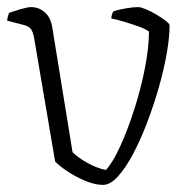

<svg xmlns="http://www.w3.org/2000/svg" viewBox="-20 -520 550 540"><path d="M270 0Q247 0 219.5 -11.5Q192 -23 169 -38.5Q146 -54 135 -66L76 -413Q74 -426 68.5 -436Q63 -446 46 -450L0 -462Q2 -477 6 -484Q20 -489 39 -494.5Q58 -500 67 -500Q90 -500 106.5 -485Q123 -470 127 -443L184 -92Q199 -77 225.5 -62Q252 -47 278 -42Q298 -64 319 -110.5Q340 -157 358.5 -215Q377 -273 388 -330.5Q399 -388 399 -431Q391 -438 370 -445.5Q349 -453 327 -459.5Q305 -466 293 -468Q294 -481 299 -488Q313 -493 334 -496.5Q355 -500 369 -500Q376 -500 390.5 -494Q405 -488 420 -479Q435 -470 446 -461.5Q457 -453 457 -449Q457 -416 449 -370Q441 -324 426.5 -273.5Q412 -223 393.5 -174.5Q375 -126 354 -86.5Q333 -47 311.5 -23.5Q290 0 270 0Z"/></svg>

Font: Texturina 72pt Thin
Style: Regular
Weight: 100
Designer: Guillermo Torres Carreño
Foundry: Omnibus-Type
Version: Version 1.002; ttfautohint (v1.8.3)